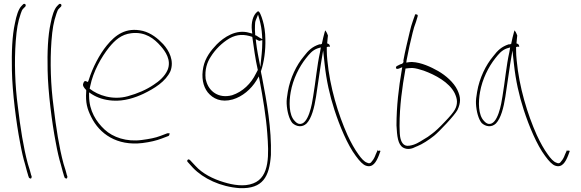

<svg xmlns="http://www.w3.org/2000/svg" viewBox="-20 -716 3028 1000"><path d="M42 -350C44 -236 65 -74 84 24C93 74 102 112 111 141C119 170 123 188 126 195V196L131 210C139 216 145 216 145 203L141 192V191C139 182 134 165 125 137C102 52 86 -51 73 -161C58 -272 54 -394 62 -502C67 -566 73 -601 88 -645C92 -657 95 -666 103 -673L112 -682C113 -683 114 -686 114 -688C114 -693 111 -696 106 -696C104 -696 102 -695 101 -694L92 -685C76 -669 65 -633 58 -596C43 -529 40 -444 42 -350Z M228 -350C230 -236 251 -74 270 24C279 74 288 112 297 141C305 170 309 188 312 195V196L317 210C325 216 331 216 331 203L327 192V191C325 182 320 165 311 137C288 52 272 -51 259 -161C244 -272 240 -394 248 -502C253 -566 259 -601 274 -645C278 -657 281 -666 289 -673L298 -682C299 -683 300 -686 300 -688C300 -693 297 -696 292 -696C290 -696 288 -695 287 -694L278 -685C262 -669 251 -633 244 -596C229 -529 226 -444 228 -350Z M414 -282C408 -270 419 -257 429 -247V-239C425 -181 434 -149 455 -107C498 -19 589 45 722 29C762 24 795 16 821 6L858 -8C860 -9 862 -12 863 -18C865 -20 865 -21 860 -22H852L815 -8C790 2 757 8 719 13C639 24 568 -1 525 -41C482 -81 444 -138 444 -217V-235L459 -225C488 -207 522 -195 567 -192C627 -188 683 -207 726 -227C784 -255 843 -291 868 -346C888 -400 861 -452 830 -486C802 -516 767 -544 724 -555C635 -576 580 -533 536 -479C499 -434 462 -364 442 -299L438 -289L428 -293C421 -296 418 -292 414 -283ZM447 -254 450 -268C465 -343 508 -419 548 -469C579 -507 612 -537 664 -543C737 -552 784 -514 817 -476C840 -450 874 -404 853 -352C839 -319 809 -293 781 -275C743 -249 697 -229 646 -215C568 -193 491 -219 447 -254ZM450 -268Z M955 122C955 124 956 126 957 127L985 158C1039 214 1128 257 1229 264C1349 268 1383 205 1391 91C1395 -45 1369 -188 1346 -307L1343 -323C1342 -327 1340 -335 1339 -343V-346L1340 -348C1355 -391 1364 -454 1362 -513C1362 -548 1356 -584 1349 -607C1341 -635 1331 -659 1324 -657C1323 -657 1321 -656 1319 -654C1298 -637 1287 -599 1292 -556L1294 -541L1279 -545C1210 -566 1146 -522 1109 -485C1078 -453 1049 -415 1039 -367C1028 -313 1037 -267 1062 -235C1089 -202 1131 -181 1192 -198C1243 -213 1287 -251 1315 -296L1328 -318L1333 -293C1348 -214 1366 -107 1372 -22C1380 85 1387 206 1299 239C1252 258 1192 247 1146 233C1089 216 1034 188 998 148L969 117C968 116 964 114 963 114C959 114 955 118 955 122ZM1051 -305V-306C1046 -353 1058 -391 1078 -421C1101 -458 1136 -493 1175 -516C1216 -539 1253 -538 1294 -524C1301 -475 1310 -406 1322 -355L1323 -352L1313 -333C1288 -281 1244 -238 1189 -220C1118 -201 1068 -241 1054 -294C1053 -298 1052 -301 1051 -305ZM1308 -583C1308 -593 1309 -604 1313 -613L1324 -640L1332 -612C1338 -589 1343 -565 1345 -531L1346 -512L1330 -521C1319 -527 1319 -530 1309 -533V-539C1308 -554 1307 -568 1308 -583ZM1312 -512 1328 -504C1329 -503 1332 -503 1334 -504L1346 -507V-494C1346 -476 1345 -456 1343 -436L1336 -367L1323 -435C1319 -456 1316 -477 1314 -494Z M1473 -176C1475 -136 1486 -95 1503 -75C1524 -56 1554 -51 1577 -73C1603 -100 1617 -155 1626 -212C1635 -267 1642 -325 1651 -381L1663 -453L1671 -380C1680 -297 1697 -220 1722 -143C1749 -60 1790 39 1833 96C1854 125 1871 142 1886 147C1921 159 1939 129 1953 94L1961 72C1963 70 1960 69 1955 68C1949 72 1948 69 1947 63V66L1937 88C1932 102 1926 114 1918 123C1911 135 1902 137 1891 131C1877 126 1862 110 1846 87C1828 62 1809 29 1790 -12C1741 -121 1698 -262 1685 -402C1683 -421 1682 -438 1682 -453V-471L1690 -473C1696 -473 1698 -472 1698 -471V-473C1698 -482 1695 -487 1684 -490C1685 -507 1687 -518 1688 -531C1683 -545 1677 -555 1674 -558C1674 -557 1672 -553 1671 -549C1668 -539 1659 -503 1656 -486L1655 -488C1651 -484 1651 -485 1643 -485C1607 -473 1587 -455 1562 -422C1525 -378 1491 -310 1479 -238C1475 -214 1472 -194 1473 -176ZM1494 -236C1506 -305 1539 -369 1574 -413C1591 -434 1606 -454 1634 -464L1651 -469L1647 -445C1631 -375 1624 -290 1611 -214C1606 -180 1587 -61 1537 -71C1529 -73 1522 -78 1515 -86C1484 -117 1485 -186 1494 -236Z M2043 -367C2039 -357 2050 -355 2058 -359L2075 -366L2072 -348C2057 -262 2045 -162 2045 -63C2048 -7 2052 37 2080 53C2102 65 2125 60 2149 47H2150C2182 34 2213 13 2241 -9C2266 -29 2349 -116 2363 -144C2371 -161 2376 -178 2376 -195C2376 -212 2371 -229 2362 -248C2343 -287 2302 -323 2262 -346C2225 -367 2174 -391 2127 -393C2121 -393 2115 -393 2109 -392L2096 -390L2098 -404C2107 -453 2118 -501 2129 -545C2134 -565 2139 -583 2147 -603L2155 -630C2156 -633 2156 -635 2155 -638C2154 -640 2141 -645 2141 -638V-637L2131 -609C2124 -590 2119 -571 2114 -550C2103 -502 2090 -452 2081 -401V-400C2081 -400 2085 -389 2072 -383C2072 -383 2066 -381 2065 -381L2047 -372C2045 -371 2045 -371 2043 -367ZM2061 -59V-60C2061 -164 2075 -263 2091 -352L2092 -359C2103 -360 2113 -362 2126 -362H2127C2146 -361 2165 -355 2187 -348C2247 -326 2319 -288 2348 -231C2355 -216 2360 -201 2360 -187C2360 -173 2357 -159 2349 -145C2341 -130 2323 -109 2296 -81C2269 -52 2246 -31 2231 -20C2216 -8 2200 3 2185 11C2164 24 2142 39 2111 43C2079 48 2068 20 2064 -4C2061 -23 2062 -44 2061 -59Z M2459 -176C2461 -136 2472 -95 2489 -75C2510 -56 2540 -51 2563 -73C2589 -100 2603 -155 2612 -212C2621 -267 2628 -325 2637 -381L2649 -453L2657 -380C2666 -297 2683 -220 2708 -143C2735 -60 2776 39 2819 96C2840 125 2857 142 2872 147C2907 159 2925 129 2939 94L2947 72C2949 70 2946 69 2941 68C2935 72 2934 69 2933 63V66L2923 88C2918 102 2912 114 2904 123C2897 135 2888 137 2877 131C2863 126 2848 110 2832 87C2814 62 2795 29 2776 -12C2727 -121 2684 -262 2671 -402C2669 -421 2668 -438 2668 -453V-471L2676 -473C2682 -473 2684 -472 2684 -471V-473C2684 -482 2681 -487 2670 -490C2671 -507 2673 -518 2674 -531C2669 -545 2663 -555 2660 -558C2660 -557 2658 -553 2657 -549C2654 -539 2645 -503 2642 -486L2641 -488C2637 -484 2637 -485 2629 -485C2593 -473 2573 -455 2548 -422C2511 -378 2477 -310 2465 -238C2461 -214 2458 -194 2459 -176ZM2480 -236C2492 -305 2525 -369 2560 -413C2577 -434 2592 -454 2620 -464L2637 -469L2633 -445C2617 -375 2610 -290 2597 -214C2592 -180 2573 -61 2523 -71C2515 -73 2508 -78 2501 -86C2470 -117 2471 -186 2480 -236Z"/></svg>

Font: Stray Cat
Style: ExLt
Weight: 200
Version: Version 1.0